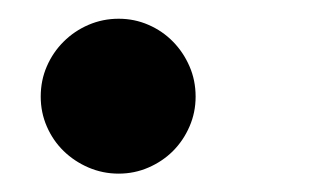

<svg xmlns="http://www.w3.org/2000/svg" viewBox="-20 -175 358 207"><path d="M190.9 -70.8Q190.9 -53.7 184.3 -38.6Q177.7 -23.4 166.5 -12.2Q155.3 -1 140.1 5.6Q125 12.2 107.9 12.2Q90.8 12.2 75.4 5.6Q60.1 -1 48.6 -12.2Q37.1 -23.4 30.5 -38.6Q23.9 -53.7 23.9 -70.8Q23.9 -88.4 30.5 -103.5Q37.1 -118.7 48.6 -130.1Q60.1 -141.6 75.4 -148.2Q90.8 -154.8 107.9 -154.8Q125 -154.8 140.1 -148.2Q155.3 -141.6 166.5 -130.1Q177.7 -118.7 184.3 -103.5Q190.9 -88.4 190.9 -70.8Z"/></svg>

Font: Charis SIL Eur
Style: Bold Italic
Weight: 700
Italic angle: -11°
Foundry: SIL International
Version: Version 5.000